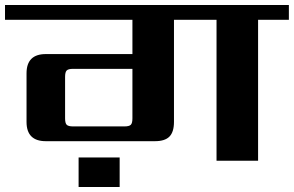

<svg xmlns="http://www.w3.org/2000/svg" viewBox="-40 -642 1174 767"><path d="M274 105V-13H438V105ZM252 -137H457Q476 -137 482.5 -143.5Q489 -150 489 -169V-367H252Q233 -367 226.5 -360.5Q220 -354 220 -335V-169Q220 -150 226.5 -143.5Q233 -137 252 -137ZM1114 -622V-563H991V0H825V-563H655V-155Q655 -115 637 -96.5Q619 -78 579 -78H143Q66 -78 66 -155V-349Q66 -426 143 -426H489V-563H-20V-622Z"/></svg>

Font: Sarpanch
Style: Bold
Weight: 700
Designer: Manushi Parikh (Devanagari and Latin), Jyotish Sonowal (Devanagari)
Foundry: Indian Type Foundry
Version: Version 2.004;PS 1.0;hotconv 1.0.78;makeotf.lib2.5.61930; tt